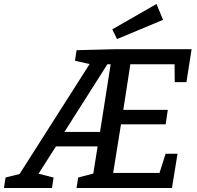

<svg xmlns="http://www.w3.org/2000/svg" viewBox="-56 -948 993 968"><path d="M-36 0 -28 -53 64 -76 32 -54 404 -638 413 -621 322 -642 330 -695 526 -700H910L884 -534H825L824 -641L839 -624H584L604 -642L563 -377L550 -394H790L779 -321H536L557 -340L511 -54L499 -76H761L742 -57L779 -173H839L811 0H330L338 -53L430 -77L412 -58L439 -228L454 -210H211L237 -227L126 -53L123 -76L214 -53L206 0ZM260 -269 250 -283H465L446 -268L504 -637L519 -624H469L493 -636ZM534 -751 510 -800 733 -928 766 -848Z"/></svg>

Font: Bitter Thin Medium
Style: Italic
Weight: 500
Italic angle: -9°
Version: Version 3.021